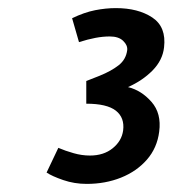

<svg xmlns="http://www.w3.org/2000/svg" viewBox="-20 -755 426 474"><path d="M194 -301Q163.5 -301 136 -310.5Q108.5 -320 95 -329L124 -390Q141.5 -382.5 161.8 -376.8Q182 -371 202 -371Q236 -371 258.2 -389Q280.5 -407 284 -433Q288 -464.5 266 -481.8Q244 -499 193 -499V-555L226 -568Q254.5 -579.5 272.8 -593.8Q291 -608 294 -631Q295.5 -643 284.2 -654Q273 -665 251 -665Q234 -665 215.5 -661.5Q197 -658 175 -651L158 -710Q188 -724.5 214.8 -729.8Q241.5 -735 266 -735Q321 -735 356 -711.8Q391 -688.5 385 -638Q381.5 -606.5 356.8 -581.2Q332 -556 296 -540Q329 -532 354 -503.5Q379 -475 373 -430Q368 -390 342.8 -361Q317.5 -332 278.8 -316.5Q240 -301 194 -301Z"/></svg>

Font: Expletus Sans
Style: Italic
Weight: 400
Italic angle: -7°
Designer: Jasper de Waard
Foundry: Designtown
Version: Version 7.500